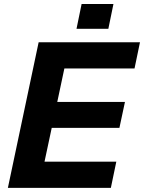

<svg xmlns="http://www.w3.org/2000/svg" viewBox="-20 -916 702 936"><path d="M18.4 0 168.4 -710H662.4L635.8 -582.2H293.8L259.2 -419.2H589.2L562.2 -292.8H232.2L197 -127.8H547L520.4 0ZM353 -775.6 377.8 -896.4H533L508.2 -775.6Z"/></svg>

Font: Geist
Style: Italic
Weight: 400
Italic angle: -12°
Designer: Basement.studio, Andrés Briganti, Mateo Zaragoza
Foundry: Basement.studio, Vercel, Andrés Briganti, Guido Ferreyra, Mateo Zaragoza
Version: Version 1.500